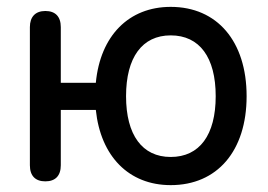

<svg xmlns="http://www.w3.org/2000/svg" viewBox="-20 -528 779 559"><path d="M477 11C612 11 698 -88 698 -248C698 -408 612 -508 477 -508C355 -508 272 -424 259 -287H157V-449C157 -480 141 -496 112 -496C83 -496 67 -479 67 -449V-47C67 -16 83 0 112 0C141 0 157 -16 157 -47V-208H259C273 -73 355 11 477 11ZM347 -248C347 -361 394 -425 477 -425C561 -425 608 -361 608 -248C608 -135 561 -71 477 -71C394 -71 347 -135 347 -248Z"/></svg>

Font: 寒蝉半圆体
Style: Regular
Weight: 400
Designer: Yoshimichi Ohira & Warren
Foundry: ChillType
Version: Version 1.800;Glyphs 3.1.1 (3135)